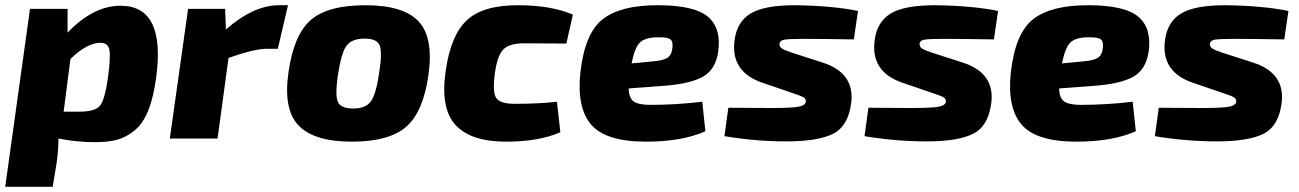

<svg xmlns="http://www.w3.org/2000/svg" viewBox="-36 -531 4981 736"><path d="M223 -497V-406Q322 -509 426 -509Q599 -509 563 -237Q553 -159 532.5 -108Q512 -57 480 -31Q448 -5 413.5 4.5Q379 14 330 14Q258 14 188 0Q188 46 181 94L166 185H-16L79 -497ZM208 -103H268Q329 -103 347.5 -126Q366 -149 378 -234Q389 -316 383 -341.5Q377 -367 349 -367Q298 -367 234 -305Z M1068 -511 1029 -344H987Q939 -344 840 -309L798 0H615L685 -497H827L830 -418Q936 -511 1034 -511Z M1365 -511Q1511 -511 1569 -448.5Q1627 -386 1606 -241Q1586 -101 1520.5 -44.5Q1455 12 1313 12Q1168 12 1108.5 -50Q1049 -112 1070 -255Q1090 -397 1155 -454Q1220 -511 1365 -511ZM1362 -383Q1312 -383 1292 -355.5Q1272 -328 1259 -241Q1248 -164 1259.5 -139.5Q1271 -115 1319 -115Q1366 -115 1386 -143Q1406 -171 1418 -255Q1430 -333 1419 -358Q1408 -383 1362 -383Z M2099 -141 2112 -24Q2029 12 1904 12Q1769 12 1710.5 -51.5Q1652 -115 1672 -256Q1691 -394 1752.5 -452.5Q1814 -511 1949 -511Q2076 -511 2160 -475L2135 -364L1972 -365Q1916 -365 1893 -341Q1870 -317 1861 -250Q1851 -177 1866.5 -155Q1882 -133 1937 -133Q2030 -133 2099 -141Z M2656 -141 2668 -28Q2579 12 2440 12Q2286 12 2230 -53.5Q2174 -119 2189 -255Q2206 -404 2274.5 -457.5Q2343 -511 2485 -511Q2626 -511 2678 -466.5Q2730 -422 2717 -332Q2707 -265 2659.5 -237.5Q2612 -210 2509 -202L2374 -192Q2375 -154 2394 -141.5Q2413 -129 2458 -129Q2553 -129 2656 -141ZM2385 -288 2469 -296Q2506 -299 2522.5 -309.5Q2539 -320 2542 -350Q2544 -374 2532 -381.5Q2520 -389 2482 -388Q2436 -387 2416.5 -367.5Q2397 -348 2385 -288Z M2997 -176 2886 -214Q2763 -256 2780 -378Q2789 -447 2841 -479Q2893 -511 3012 -511Q3156 -509 3253 -489L3237 -380Q3107 -382 3045 -382Q2988 -382 2971 -379Q2954 -376 2952 -364Q2951 -352 2961.5 -345Q2972 -338 3003 -328L3118 -291Q3241 -251 3227 -137Q3216 -48 3158 -18.5Q3100 11 2979 11Q2861 11 2741 -9L2756 -118Q2768 -118 2828 -117.5Q2888 -117 2919 -117Q3000 -117 3025.5 -122Q3051 -127 3053 -141Q3054 -152 3044 -158Q3034 -164 2997 -176Z M3534 -176 3423 -214Q3300 -256 3317 -378Q3326 -447 3378 -479Q3430 -511 3549 -511Q3693 -509 3790 -489L3774 -380Q3644 -382 3582 -382Q3525 -382 3508 -379Q3491 -376 3489 -364Q3488 -352 3498.5 -345Q3509 -338 3540 -328L3655 -291Q3778 -251 3764 -137Q3753 -48 3695 -18.5Q3637 11 3516 11Q3398 11 3278 -9L3293 -118Q3305 -118 3365 -117.5Q3425 -117 3456 -117Q3537 -117 3562.5 -122Q3588 -127 3590 -141Q3591 -152 3581 -158Q3571 -164 3534 -176Z M4306 -141 4318 -28Q4229 12 4090 12Q3936 12 3880 -53.5Q3824 -119 3839 -255Q3856 -404 3924.5 -457.5Q3993 -511 4135 -511Q4276 -511 4328 -466.5Q4380 -422 4367 -332Q4357 -265 4309.5 -237.5Q4262 -210 4159 -202L4024 -192Q4025 -154 4044 -141.5Q4063 -129 4108 -129Q4203 -129 4306 -141ZM4035 -288 4119 -296Q4156 -299 4172.5 -309.5Q4189 -320 4192 -350Q4194 -374 4182 -381.5Q4170 -389 4132 -388Q4086 -387 4066.5 -367.5Q4047 -348 4035 -288Z M4647 -176 4536 -214Q4413 -256 4430 -378Q4439 -447 4491 -479Q4543 -511 4662 -511Q4806 -509 4903 -489L4887 -380Q4757 -382 4695 -382Q4638 -382 4621 -379Q4604 -376 4602 -364Q4601 -352 4611.5 -345Q4622 -338 4653 -328L4768 -291Q4891 -251 4877 -137Q4866 -48 4808 -18.5Q4750 11 4629 11Q4511 11 4391 -9L4406 -118Q4418 -118 4478 -117.5Q4538 -117 4569 -117Q4650 -117 4675.5 -122Q4701 -127 4703 -141Q4704 -152 4694 -158Q4684 -164 4647 -176Z"/></svg>

Font: Exo 2.0 Extra Bold
Style: Italic
Weight: 800
Italic angle: -8°
Designer: Natanael Gama
Version: Version 1.001;PS 001.001;hotconv 1.0.70;makeotf.lib2.5.58329